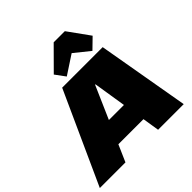

<svg xmlns="http://www.w3.org/2000/svg" viewBox="-274 -1175 1377 1377"><g transform="rotate(-45 414.0 -486.5)"><path d="M285 -700H696L818 0H558L471 -548H467L227 0H-33ZM258 -299H611L587 -128H233ZM309 -809 472 -973H585L703 -809L625 -733L440 -882H592L365 -733Z"/></g></svg>

Font: Pathway Extreme 28pt Black
Style: Italic
Weight: 900
Italic angle: -8°
Designer: Eduardo Rodriguez Tunni
Foundry: Eduardo Rodriguez Tunni
Version: Version 1.001;gftools[0.9.26]